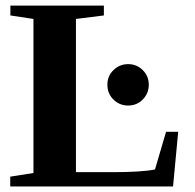

<svg xmlns="http://www.w3.org/2000/svg" viewBox="-20 -675 707 695"><path d="M356 -619.1 254.9 -606.4V-51.8H388.2Q492.2 -51.8 541 -61.5L581.1 -197.8H625L606.4 0H17.1V-35.6L101.1 -48.8V-606.4L17.6 -619.1V-654.8H356ZM368.7 -368.2Q368.7 -399.9 390.9 -421.4Q413.1 -442.9 443.8 -442.9Q475.1 -442.9 496.8 -421.1Q518.6 -399.4 518.6 -368.2Q518.6 -337.4 497.1 -315.2Q475.6 -293 443.8 -293Q412.6 -293 390.6 -314.7Q368.7 -336.4 368.7 -368.2Z"/></svg>

Font: Tinos
Style: Bold
Weight: 700
Designer: Steve Matteson
Foundry: Monotype Imaging Inc.
Version: Version 1.23